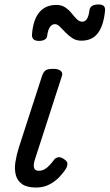

<svg xmlns="http://www.w3.org/2000/svg" viewBox="-20 -823 490 859"><path d="M142 16Q100 16 78.5 0.5Q57 -15 50.5 -41Q44 -67 49 -98.5Q54 -130 64 -162L168 -483Q175 -503 185 -509Q195 -515 218 -515Q241 -515 251.5 -506Q262 -497 257 -483L138 -115Q133 -102 131.5 -89Q130 -76 134.5 -67.5Q139 -59 154 -59Q168 -59 180 -66Q192 -73 202.5 -84.5Q213 -96 221 -107Q227 -116 238.5 -119Q250 -122 265 -112Q281 -102 281.5 -91.5Q282 -81 276 -70Q266 -53 247 -32.5Q228 -12 201.5 2Q175 16 142 16ZM344 -641Q321 -641 303.5 -652.5Q286 -664 272.5 -678.5Q259 -693 247.5 -704Q236 -715 226 -715Q212 -715 203 -701.5Q194 -688 191 -662Q190 -652 180.5 -646Q171 -640 154 -640Q122 -640 123 -668Q128 -734 155.5 -767.5Q183 -801 233 -801Q256 -801 272.5 -789.5Q289 -778 300.5 -763.5Q312 -749 323.5 -737.5Q335 -726 348 -726Q361 -726 369 -738.5Q377 -751 380 -776Q383 -803 421 -803Q437 -803 444 -796.5Q451 -790 450 -776Q444 -710 418.5 -675.5Q393 -641 344 -641Z"/></svg>

Font: Playwrite HR
Style: Regular
Weight: 400
Designer: Veronika Burian, José Scaglione
Foundry: TypeTogether
Version: Version 1.002